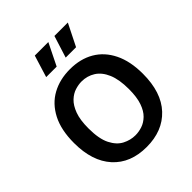

<svg xmlns="http://www.w3.org/2000/svg" viewBox="-242 -1040 1204 1204"><g transform="rotate(-45 360.5 -438.0)"><path d="M359 13Q216 13 135 -76.5Q54 -166 54 -327Q54 -443 94 -520Q134 -597 203.5 -635Q273 -673 363 -673Q455 -673 523 -633.5Q591 -594 629 -517Q667 -440 667 -329Q667 -164 584 -75.5Q501 13 359 13ZM361 -89Q391 -89 421.5 -99Q452 -109 478.5 -134.5Q505 -160 521 -206Q537 -252 537 -323Q537 -408 514 -462Q491 -516 450.5 -541.5Q410 -567 360 -567Q333 -567 302.5 -557.5Q272 -548 245 -522.5Q218 -497 200.5 -450Q183 -403 183 -328Q183 -235 209.5 -183Q236 -131 277 -110Q318 -89 361 -89ZM316 -743H223L268 -889H388ZM488 -743H396L442 -889H561Z"/></g></svg>

Font: Bricolage Grotesque 10pt SemiBold
Style: Regular
Weight: 600
Designer: Mathieu Triay
Foundry: Atelier Triay
Version: Version 1.000; ttfautohint (v1.8.4.7-5d5b);gftools[0.9.29]